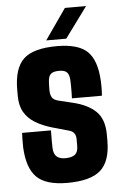

<svg xmlns="http://www.w3.org/2000/svg" viewBox="-55 -818 548 868"><g transform="rotate(-5 219.0 -384.5)"><path d="M215 10Q118.5 10 76.5 -31.5Q34.5 -73 30 -168Q29.5 -184.5 30 -206.2Q30.5 -228 31 -233H162Q161.5 -207 161.5 -185.5Q161.5 -164 162 -152Q163.5 -125 177.2 -113.5Q191 -102 215 -102Q246 -102 260 -113.5Q274 -125 274 -152Q274 -164.5 274 -166.5Q274 -168.5 274 -170.2Q274 -172 274 -184Q274 -199 266.8 -209.8Q259.5 -220.5 242 -225L171 -245Q126 -258 93.5 -277.5Q61 -297 43.5 -327Q26 -357 26 -401Q26 -408.5 26 -415.5Q26 -422.5 26 -429Q26 -526 70 -568Q114 -610 222 -610Q319.5 -610 360.5 -569.5Q401.5 -529 406 -436Q407 -419.5 406.5 -397Q406 -374.5 405 -369H269Q269.5 -378 269.8 -395.2Q270 -412.5 269.8 -429.2Q269.5 -446 269 -453Q267.5 -477 257.2 -487.5Q247 -498 222 -498Q195 -498 184 -487.5Q173 -477 172 -453Q171.5 -442 171.2 -437Q171 -432 171 -414Q171 -395.5 178 -382.5Q185 -369.5 208 -364L270 -349Q340 -332.5 376 -296.8Q412 -261 412 -192Q412 -185.5 412 -178.2Q412 -171 412 -164Q412 -71 366.5 -30.5Q321 10 215 10ZM176 -640 273 -779H369L267 -640Z"/></g></svg>

Font: Big Shoulders Display Thin Black
Style: Regular
Weight: 900
Version: Version 2.002